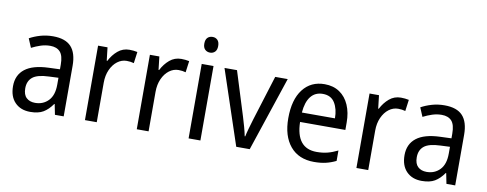

<svg xmlns="http://www.w3.org/2000/svg" viewBox="-63 -1044 3452 1361"><g transform="rotate(10 1663.0 -364.0)"><path d="M261 -546Q350 -546 391.5 -501Q433 -456 433 -364V0H370L355 -75H352Q322 -32 286.5 -11Q251 10 193 10Q124 10 83 -32Q42 -74 42 -149Q42 -229 98.5 -273Q155 -317 269 -321L349 -324V-357Q349 -422 324.5 -449Q300 -476 253 -476Q218 -476 184.5 -465Q151 -454 120 -438L93 -502Q127 -521 170 -533.5Q213 -546 261 -546ZM281 -260Q198 -257 164 -229Q130 -201 130 -149Q130 -103 153.5 -81Q177 -59 216 -59Q274 -59 311.5 -98Q349 -137 349 -213V-263Z M811 -546Q825 -546 840 -544.5Q855 -543 868 -540L857 -458Q833 -465 805 -465Q769 -465 738.5 -442Q708 -419 689.5 -378Q671 -337 671 -284V0H586V-536H654L665 -441H669Q692 -486 727.5 -516Q763 -546 811 -546Z M1184 -546Q1198 -546 1213 -544.5Q1228 -543 1241 -540L1230 -458Q1206 -465 1178 -465Q1142 -465 1111.5 -442Q1081 -419 1062.5 -378Q1044 -337 1044 -284V0H959V-536H1027L1038 -441H1042Q1065 -486 1100.5 -516Q1136 -546 1184 -546Z M1376 -738Q1397 -738 1411 -724Q1425 -710 1425 -681Q1425 -653 1411 -639Q1397 -625 1376 -625Q1354 -625 1339.5 -639Q1325 -653 1325 -681Q1325 -710 1339 -724Q1353 -738 1376 -738ZM1417 -536V0H1332V-536Z M1675 0 1496 -536H1586L1685 -219Q1695 -187 1705.5 -149Q1716 -111 1721 -84H1725Q1729 -105 1739.5 -142Q1750 -179 1760 -212L1861 -536H1951L1772 0Z M2216 -546Q2279 -546 2324 -515.5Q2369 -485 2392.5 -430.5Q2416 -376 2416 -306V-252H2090Q2094 -63 2242 -63Q2285 -63 2320 -72Q2355 -81 2393 -100V-25Q2356 -7 2319.5 1.5Q2283 10 2236 10Q2125 10 2064 -63Q2003 -136 2003 -264Q2003 -398 2060 -472Q2117 -546 2216 -546ZM2215 -476Q2160 -476 2128.5 -436Q2097 -396 2091 -320H2329Q2329 -387 2301.5 -431.5Q2274 -476 2215 -476Z M2765 -546Q2779 -546 2794 -544.5Q2809 -543 2822 -540L2811 -458Q2787 -465 2759 -465Q2723 -465 2692.5 -442Q2662 -419 2643.5 -378Q2625 -337 2625 -284V0H2540V-536H2608L2619 -441H2623Q2646 -486 2681.5 -516Q2717 -546 2765 -546Z M3079 -546Q3168 -546 3209.5 -501Q3251 -456 3251 -364V0H3188L3173 -75H3170Q3140 -32 3104.5 -11Q3069 10 3011 10Q2942 10 2901 -32Q2860 -74 2860 -149Q2860 -229 2916.5 -273Q2973 -317 3087 -321L3167 -324V-357Q3167 -422 3142.5 -449Q3118 -476 3071 -476Q3036 -476 3002.5 -465Q2969 -454 2938 -438L2911 -502Q2945 -521 2988 -533.5Q3031 -546 3079 -546ZM3099 -260Q3016 -257 2982 -229Q2948 -201 2948 -149Q2948 -103 2971.5 -81Q2995 -59 3034 -59Q3092 -59 3129.5 -98Q3167 -137 3167 -213V-263Z"/></g></svg>

Font: Noto Sans Myanmar SemiCondensed
Style: Regular
Weight: 400
Width: 4
Designer: Monotype Design Team
Foundry: Monotype Imaging Inc.
Version: Version 2.107; ttfautohint (v1.8.4.7-5d5b)